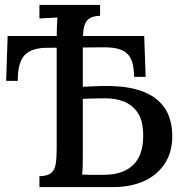

<svg xmlns="http://www.w3.org/2000/svg" viewBox="-20 -759 753 779"><path d="M386 -695Q354 -694 339 -681.5Q324 -669 320 -645.5Q316 -622 316 -584V-407L389 -410Q473 -412 528.5 -397.5Q584 -383 617.5 -354.5Q651 -326 665 -288.5Q679 -251 679 -208Q679 -140 647.5 -93.5Q616 -47 562.5 -23.5Q509 0 440 0H140V-44Q173 -45 187.5 -57Q202 -69 206 -93.5Q210 -118 210 -155V-610Q210 -632 211 -652.5Q212 -673 213 -688Q196 -687 176 -686Q156 -685 140 -684V-739H386ZM316 -132Q316 -105 315.5 -84.5Q315 -64 313 -51Q328 -50 347 -49.5Q366 -49 383 -49.5Q400 -50 408 -50Q480 -51 520.5 -90Q561 -129 561 -208Q561 -268 539.5 -300.5Q518 -333 482.5 -347Q447 -361 404 -360Q379 -360 358 -359.5Q337 -359 316 -358ZM524 -447Q524 -493 511.5 -519.5Q499 -546 471 -557Q443 -568 396 -567L170 -565Q109 -565 80.5 -536Q52 -507 52 -431H5L11 -613H565L571 -447Z"/></svg>

Font: Lora Medium
Style: Regular
Weight: 500
Designer: Olga Karpushina, Alexei Vanyashin (Cyrillic)
Foundry: Cyreal
Version: Version 3.004